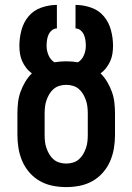

<svg xmlns="http://www.w3.org/2000/svg" viewBox="-20 -755 540 783"><path d="M250 8Q222 8 194.5 2.5Q167 -3 143 -16.5Q119 -30 100.5 -51Q82 -72 71 -97.5Q60 -123 55.5 -150Q51 -177 51 -205V-292Q51 -314 53.5 -336.5Q56 -359 63.5 -380Q71 -401 82.5 -420.5Q94 -440 110 -456Q97 -465 87 -478Q77 -491 70.5 -505.5Q64 -520 61.5 -536Q59 -552 59 -568Q59 -600 67.5 -632Q76 -664 96.5 -688.5Q117 -713 148.5 -724Q180 -735 212 -735V-639Q200 -639 191 -631Q182 -623 177.5 -612.5Q173 -602 171.5 -590.5Q170 -579 170 -568Q170 -548 178 -529.5Q186 -511 202 -501Q214 -503 226 -504Q238 -505 250 -505Q262 -505 274 -504Q286 -503 298 -501Q314 -511 322 -529.5Q330 -548 330 -568Q330 -579 328.5 -590.5Q327 -602 322.5 -612.5Q318 -623 309 -631Q300 -639 288 -639V-735Q320 -735 351.5 -724Q383 -713 403.5 -688.5Q424 -664 432.5 -632Q441 -600 441 -568Q441 -552 438.5 -536Q436 -520 429.5 -505.5Q423 -491 413 -478Q403 -465 390 -456Q406 -440 417.5 -420.5Q429 -401 436.5 -380Q444 -359 446.5 -336.5Q449 -314 449 -292V-205Q449 -177 444.5 -150Q440 -123 429 -97.5Q418 -72 399.5 -51Q381 -30 357 -16.5Q333 -3 305.5 2.5Q278 8 250 8ZM250 -88Q264 -88 277.5 -92Q291 -96 301.5 -105Q312 -114 319 -126Q326 -138 330.5 -151Q335 -164 336.5 -177.5Q338 -191 338 -205V-292Q338 -305 336.5 -319Q335 -333 330.5 -346Q326 -359 319 -371Q312 -383 301.5 -392Q291 -401 277.5 -405Q264 -409 250 -409Q236 -409 222.5 -405Q209 -401 198.5 -392Q188 -383 181 -371Q174 -359 169.5 -346Q165 -333 163.5 -319Q162 -305 162 -292V-205Q162 -191 163.5 -177.5Q165 -164 169.5 -151Q174 -138 181 -126Q188 -114 198.5 -105Q209 -96 222.5 -92Q236 -88 250 -88Z"/></svg>

Font: Moesevka
Style: Bold
Weight: 700
Monospace: yes
Designer: Belleve Invis
Foundry: Belleve Invis
Version: Version 32.5.0; ttfautohint (v1.8.4)